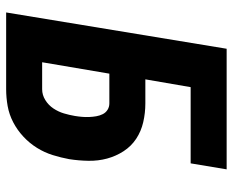

<svg xmlns="http://www.w3.org/2000/svg" viewBox="-88 -688 775 640"><g transform="rotate(90 300.0 -367.5)"><path d="M21 0 142 -735H544L524 -615H270L244 -464H324Q356 -464 386.5 -457Q417 -450 442 -433.5Q467 -417 483.5 -391.5Q500 -366 508 -336.5Q516 -307 515.5 -274.5Q515 -242 510 -210Q505 -183 496.5 -155.5Q488 -128 472.5 -103Q457 -78 435 -57.5Q413 -37 387 -23.5Q361 -10 333 -5Q305 0 277 0ZM187 -120H277Q296 -120 313 -130.5Q330 -141 341 -157.5Q352 -174 357.5 -192.5Q363 -211 366 -229Q368 -241 369 -253Q370 -265 369.5 -277Q369 -289 367 -300.5Q365 -312 360 -322Q355 -332 345.5 -338Q336 -344 324 -344H225Z"/></g></svg>

Font: Iosevka Curly HvExObl
Style: Regular
Weight: 900
Width: 7
Italic angle: -9°
Monospace: yes
Designer: Belleve Invis
Foundry: Belleve Invis
Version: Version 11.1.0; ttfautohint (v1.8.3)